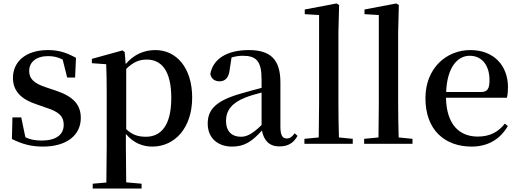

<svg xmlns="http://www.w3.org/2000/svg" viewBox="-20 -833 3003 1112"><path d="M228 16C369 16 448 -52 448 -150C448 -225 406 -274 304 -308L250 -326C175 -350 149 -378 149 -422C149 -473 189 -508 259 -508C290 -508 316 -502 343 -488L369 -384H415L420 -498C366 -528 320 -543 258 -543C127 -543 55 -474 55 -382C55 -303 106 -257 191 -229L245 -210C326 -185 349 -156 349 -110C349 -53 305 -19 221 -19C183 -19 154 -25 127 -38L103 -153H52L49 -28C105 0 158 16 228 16Z M862 16C993 16 1093 -93 1093 -268C1093 -440 1002 -543 880 -543C817 -543 756 -519 708 -462L702 -532L689 -541L512 -492V-467L595 -461C597 -412 598 -366 598 -299V19L596 224L517 231V259H800V231L711 223L709 19V-57C754 -4 807 16 862 16ZM711 -434C755 -477 791 -488 830 -488C916 -488 972 -422 972 -266C972 -100 908 -41 825 -41C781 -41 747 -51 711 -85Z M1598 15C1647 15 1680 -4 1703 -46L1687 -61C1669 -38 1658 -31 1642 -31C1617 -31 1604 -47 1604 -100V-356C1604 -488 1547 -543 1421 -543C1292 -543 1213 -490 1198 -404C1204 -376 1224 -362 1252 -362C1281 -362 1305 -380 1310 -428L1321 -500C1344 -507 1365 -510 1386 -510C1464 -510 1495 -480 1495 -372V-324C1454 -313 1411 -302 1375 -291C1231 -250 1183 -199 1183 -117C1183 -33 1242 16 1324 16C1399 16 1441 -16 1497 -77C1508 -19 1540 15 1598 15ZM1495 -109C1440 -55 1408 -41 1375 -41C1324 -41 1289 -71 1289 -133C1289 -194 1324 -238 1401 -268C1426 -278 1460 -288 1495 -297Z M1825 0H2023V-29L1943 -37C1941 -98 1940 -172 1940 -232V-647L1944 -804L1929 -813L1745 -778V-751L1828 -746V-232L1826 -37L1743 -29V0Z M2171 0H2369V-29L2289 -37C2287 -98 2286 -172 2286 -232V-647L2290 -804L2275 -813L2091 -778V-751L2174 -746V-232L2172 -37L2089 -29V0Z M2712 16C2807 16 2878 -28 2921 -103L2904 -117C2866 -69 2818 -42 2747 -42C2642 -42 2566 -110 2563 -267H2916C2920 -284 2922 -303 2922 -328C2922 -449 2844 -543 2704 -543C2566 -543 2444 -439 2444 -264C2444 -81 2555 16 2712 16ZM2564 -300C2569 -440 2628 -510 2700 -510C2771 -510 2815 -455 2815 -369C2815 -320 2804 -300 2765 -300Z"/></svg>

Font: Noto Serif SC SemiBold
Style: Regular
Weight: 600
Designer: Ryoko NISHIZUKA 西塚涼子 (kana & ideographs); Frank Grießhammer (Latin, Greek & Cyrillic); Wenlong ZHANG 张文龙 (bopomofo); San
Foundry: Adobe
Version: Version 2.001;hotconv 1.1.0;makeotfexe 2.6.0